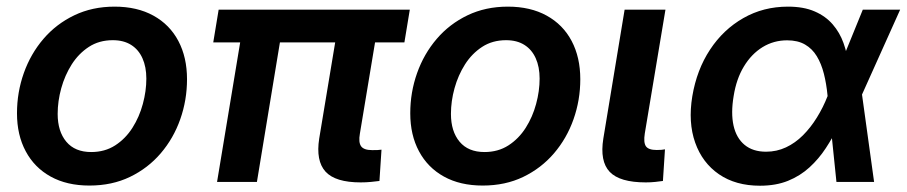

<svg xmlns="http://www.w3.org/2000/svg" viewBox="-20 -559 2786 590"><path d="M254.9 11.2Q185.5 11.2 135.7 -16.4Q85.9 -43.9 59.1 -94Q32.2 -144 32.2 -210.9Q32.2 -275.4 53.2 -334.5Q74.2 -393.6 113.5 -439.5Q152.8 -485.4 208.3 -512Q263.7 -538.6 332 -538.6Q401.4 -538.6 451.4 -511Q501.5 -483.4 528.1 -433.1Q554.7 -382.8 554.7 -315.4Q554.7 -251.5 533.9 -192.6Q513.2 -133.8 473.9 -87.9Q434.6 -42 379.4 -15.4Q324.2 11.2 254.9 11.2ZM260.3 -91.8Q302.2 -91.8 334 -112.3Q365.7 -132.8 387 -166.3Q408.2 -199.7 418.9 -239.5Q429.7 -279.3 429.7 -317.4Q429.7 -353.5 417.7 -380.1Q405.8 -406.7 382.8 -421.1Q359.9 -435.5 326.7 -435.5Q284.7 -435.5 253.2 -415Q221.7 -394.5 200.4 -361.1Q179.2 -327.6 168.2 -287.8Q157.2 -248 157.2 -209Q157.2 -155.3 183.8 -123.5Q210.4 -91.8 260.3 -91.8Z M1088.4 1.5Q1010.3 1.5 980.2 -31.7Q950.2 -64.9 960.9 -133.3L1022 -501H1144.5L1085.9 -148.4Q1081.1 -121.6 1089.6 -109.6Q1098.1 -97.7 1123.5 -97.7Q1132.8 -97.7 1139.6 -97.9Q1146.5 -98.1 1152.3 -99.1L1146 -2.9Q1135.3 -1.5 1120.1 0Q1105 1.5 1088.4 1.5ZM647 0 730 -501H852.1L769.5 0ZM635.3 -428.7 651.9 -529.3H1239.3L1222.7 -428.7Z M1463.4 11.2Q1394 11.2 1344.2 -16.4Q1294.4 -43.9 1267.6 -94Q1240.7 -144 1240.7 -210.9Q1240.7 -275.4 1261.7 -334.5Q1282.7 -393.6 1322 -439.5Q1361.3 -485.4 1416.7 -512Q1472.2 -538.6 1540.5 -538.6Q1609.9 -538.6 1659.9 -511Q1710 -483.4 1736.6 -433.1Q1763.2 -382.8 1763.2 -315.4Q1763.2 -251.5 1742.4 -192.6Q1721.7 -133.8 1682.4 -87.9Q1643.1 -42 1587.9 -15.4Q1532.7 11.2 1463.4 11.2ZM1468.8 -91.8Q1510.7 -91.8 1542.5 -112.3Q1574.2 -132.8 1595.5 -166.3Q1616.7 -199.7 1627.4 -239.5Q1638.2 -279.3 1638.2 -317.4Q1638.2 -353.5 1626.2 -380.1Q1614.3 -406.7 1591.3 -421.1Q1568.4 -435.5 1535.2 -435.5Q1493.2 -435.5 1461.7 -415Q1430.2 -394.5 1408.9 -361.1Q1387.7 -327.6 1376.7 -287.8Q1365.7 -248 1365.7 -209Q1365.7 -155.3 1392.3 -123.5Q1418.9 -91.8 1468.8 -91.8Z M1964.4 1.5Q1884.3 1.5 1853.5 -31Q1822.8 -63.5 1834 -133.3L1899.4 -529.3H2024.9L1961.4 -148.9Q1957 -121.1 1964.8 -109.6Q1972.7 -98.1 1998 -98.1Q2006.3 -98.1 2012.7 -98.6Q2019 -99.1 2023.4 -100.1L2017.1 -2.9Q2007.3 -1.5 1993.7 0Q1980 1.5 1964.4 1.5Z M2315.4 11.7Q2240.7 11.7 2189.5 -23.4Q2138.2 -58.6 2116.2 -120.8Q2094.2 -183.1 2107.4 -263.2Q2121.1 -344.7 2161.9 -406.5Q2202.6 -468.3 2264.2 -503.4Q2325.7 -538.6 2401.4 -538.6Q2449.7 -538.6 2483.4 -523.9Q2517.1 -509.3 2538.8 -484.1Q2560.5 -459 2572 -426.8Q2583.5 -394.5 2587.9 -359.4H2622.1L2628.4 -272L2666 0H2550.3L2522.9 -266.1Q2519.5 -301.8 2511.7 -332.5Q2503.9 -363.3 2490 -386.2Q2476.1 -409.2 2453.9 -422.1Q2431.6 -435.1 2398.9 -435.1Q2357.4 -435.1 2323.2 -414.1Q2289.1 -393.1 2265.9 -354.7Q2242.7 -316.4 2234.4 -263.7Q2225.6 -211.4 2234.1 -173.1Q2242.7 -134.8 2268.1 -113.8Q2293.5 -92.8 2334 -92.8Q2366.7 -92.8 2395.3 -106.2Q2423.8 -119.6 2447.5 -143.3Q2471.2 -167 2490.2 -197.8Q2509.3 -228.5 2522.9 -263.2L2631.3 -529.3H2746.1L2626.5 -263.2L2590.3 -172.9H2557.1Q2539.6 -137.2 2517.8 -104Q2496.1 -70.8 2467.5 -44.7Q2439 -18.6 2401.6 -3.4Q2364.3 11.7 2315.4 11.7Z"/></svg>

Font: Inter 24pt SemiBold
Style: Italic
Weight: 600
Italic angle: -9.3988°
Designer: Rasmus Andersson
Foundry: rsms
Version: Version 4.001;git-66647c0bb